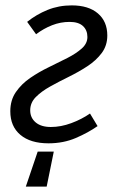

<svg xmlns="http://www.w3.org/2000/svg" viewBox="-20 -518 428 710"><path d="M75.5 172 119.4 42.6H178.9L152.6 172ZM159.4 12Q92.4 12 55.3 -19.4Q18.1 -50.7 18.1 -106.5Q18.1 -147.8 38.8 -177.7Q59.5 -207.7 91.7 -229.8Q123.9 -251.9 160.6 -269.6Q197.4 -287.4 229.6 -303.8Q261.8 -320.3 282.5 -338.8Q303.2 -357.3 303.2 -381.2Q303.2 -406.5 286.7 -421.8Q270.2 -437 237.3 -437Q203.9 -437 172.8 -424.8Q141.6 -412.6 113.4 -391.4L80.4 -437.2Q114.5 -464.5 155.8 -481.3Q197.2 -498.1 245.2 -498.1Q307.4 -498.1 342.1 -468.3Q376.8 -438.6 376.8 -386.8Q376.8 -349.4 356.1 -321.8Q335.4 -294.2 303.2 -273.1Q271.1 -252.1 234.3 -234Q197.5 -215.9 165.3 -198Q133.2 -180.1 112.5 -159.2Q91.7 -138.3 91.7 -110Q91.7 -82.4 111.9 -65.4Q132.1 -48.4 168 -48.4Q205.2 -48.4 243.5 -62.6Q281.9 -76.8 312.8 -98.2L340.8 -51.7Q306.4 -27.5 260.4 -7.7Q214.4 12 159.4 12Z"/></svg>

Font: Source Sans 3 VF
Style: Italic
Weight: 200
Italic angle: -11°
Designer: Paul D. Hunt
Foundry: Adobe Systems Incorporated
Version: Version 3.042;hotconv 1.0.118;makeotfexe 2.5.65603